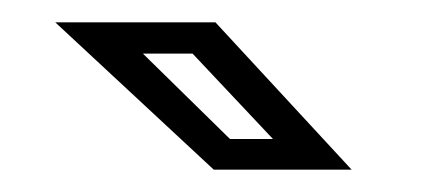

<svg xmlns="http://www.w3.org/2000/svg" viewBox="-20 -708 384 172"><path d="M295 -556H171.5L29.5 -688H173ZM224.5 -583.5 152.5 -660H108L186 -583.5Z"/></svg>

Font: Tourney Medium
Style: Regular
Weight: 500
Designer: Tyler Finck
Foundry: Etcetera Type Co
Version: Version 1.015